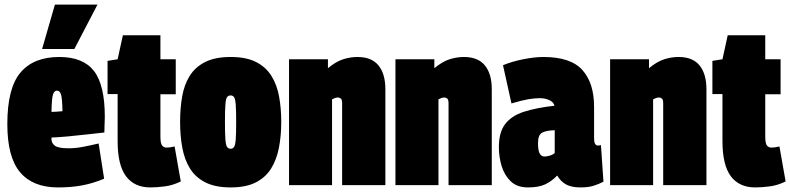

<svg xmlns="http://www.w3.org/2000/svg" viewBox="-20 -809 3453 839"><path d="M233 10Q124 10 68 -56Q12 -122 12 -267Q12 -424 69.5 -492Q127 -560 239 -560Q343 -560 390.5 -499Q438 -438 438 -298Q438 -286 437 -266Q436 -246 436 -230Q407 -227 364 -222Q321 -217 277.5 -213Q234 -209 205 -208Q205 -205 205 -203.5Q205 -202 205 -200Q205 -184 219.5 -172.5Q234 -161 280 -161Q310 -161 343.5 -167.5Q377 -174 411 -182L435 -28Q387 -8 339.5 1Q292 10 233 10ZM205 -320Q214 -320 227.5 -321Q241 -322 253 -323Q252 -380 246.5 -396.5Q241 -413 229 -413Q217 -413 211.5 -396Q206 -379 205 -320ZM164 -595 220 -789H406L305 -595Z M637 10Q567 10 530.5 -39Q494 -88 494 -192V-398H450V-543L494 -550L517 -655H681V-550H748V-397H681V-213Q681 -182 688.5 -173Q696 -164 708 -164Q722 -164 743 -169L770 -16Q735 1 700 5.5Q665 10 637 10Z M767 -276Q767 -336 776 -387.5Q785 -439 809 -477.5Q833 -516 876.5 -538Q920 -560 988 -560Q1056 -560 1099 -538Q1142 -516 1166 -477.5Q1190 -439 1199.5 -387.5Q1209 -336 1209 -276Q1209 -216 1199 -164Q1189 -112 1165 -73Q1141 -34 1098 -12Q1055 10 988 10Q921 10 877.5 -12Q834 -34 810 -73Q786 -112 776.5 -164Q767 -216 767 -276ZM963 -276Q963 -223 965 -198.5Q967 -174 972.5 -166.5Q978 -159 988 -159Q997 -159 1002.5 -166.5Q1008 -174 1010 -198.5Q1012 -223 1012 -276Q1012 -328 1010 -353Q1008 -378 1002.5 -385Q997 -392 988 -392Q978 -392 972.5 -385Q967 -378 965 -353Q963 -328 963 -276Z M1243 0V-550H1413V-511Q1448 -540 1479.5 -550Q1511 -560 1542 -560Q1604 -560 1634 -523Q1664 -486 1664 -419V0H1475V-358Q1475 -374 1469 -378.5Q1463 -383 1457 -383Q1450 -383 1443.5 -380.5Q1437 -378 1431 -375V0Z M1708 0V-550H1878V-511Q1913 -540 1944.5 -550Q1976 -560 2007 -560Q2069 -560 2099 -523Q2129 -486 2129 -419V0H1940V-358Q1940 -374 1934 -378.5Q1928 -383 1922 -383Q1915 -383 1908.5 -380.5Q1902 -378 1896 -375V0Z M2160 -166Q2160 -231 2187.5 -267Q2215 -303 2269 -320.5Q2323 -338 2403 -347Q2399 -363 2380.5 -371.5Q2362 -380 2338 -380Q2317 -380 2289.5 -375.5Q2262 -371 2215 -357L2178 -524Q2216 -540 2266 -550Q2316 -560 2354 -560Q2474 -560 2525 -503Q2576 -446 2576 -342V-207Q2576 -186 2581 -179.5Q2586 -173 2592 -173Q2599 -173 2606 -175L2617 -15Q2598 -5 2574.5 2.5Q2551 10 2517 10Q2477 10 2453.5 -3Q2430 -16 2415 -42Q2391 -17 2362.5 -3.5Q2334 10 2287 10Q2240 10 2212.5 -16Q2185 -42 2172.5 -82Q2160 -122 2160 -166ZM2331 -184Q2331 -149 2339 -137Q2347 -125 2359 -125Q2368 -125 2381 -128.5Q2394 -132 2404 -140V-240Q2368 -239 2349.5 -229.5Q2331 -220 2331 -184Z M2646 0V-550H2816V-511Q2851 -540 2882.5 -550Q2914 -560 2945 -560Q3007 -560 3037 -523Q3067 -486 3067 -419V0H2878V-358Q2878 -374 2872 -378.5Q2866 -383 2860 -383Q2853 -383 2846.5 -380.5Q2840 -378 2834 -375V0Z M3280 10Q3210 10 3173.5 -39Q3137 -88 3137 -192V-398H3093V-543L3137 -550L3160 -655H3324V-550H3391V-397H3324V-213Q3324 -182 3331.5 -173Q3339 -164 3351 -164Q3365 -164 3386 -169L3413 -16Q3378 1 3343 5.5Q3308 10 3280 10Z"/></svg>

Font: Georama Condensed Black
Style: Regular
Weight: 900
Width: 3
Designer: Jean-Baptiste Levee
Foundry: Production Type
Version: Version 1.000